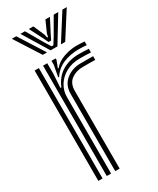

<svg xmlns="http://www.w3.org/2000/svg" viewBox="-200 -844 743 904"><g transform="rotate(-30 171.5 -391.5)"><path d="M97 0V-600H119.8L120 -542L115.2 -468.5H120.8Q140.2 -516.5 179.4 -539.8Q218.5 -563 269.2 -563Q282.5 -563 299.8 -562.4Q317 -561.8 323.5 -561V-541.2Q315 -542 296.6 -542.5Q278.2 -543 264.5 -543Q220 -543 187.8 -525Q155.5 -507 138 -478.2Q120.5 -449.5 120.5 -417.2V0ZM51.2 0V-600H74.2V0ZM143 0V-419Q143 -467.2 176 -494.1Q209 -521 254.8 -521Q271.2 -521 290.2 -521Q309.2 -521 323.5 -520.8V-500.8Q309.5 -501.2 289.9 -501.2Q270.2 -501.2 254.8 -501.2Q218.8 -501.2 192.9 -482Q167 -462.8 167 -421.2V0ZM131.2 -516.5 142.8 -578.5V-600H165.5L165.8 -593.2L151 -553.5H155.2Q174.5 -578 210.1 -590.4Q245.8 -602.8 280 -602.8Q288.5 -602.8 301.4 -602.2Q314.2 -601.8 323.5 -600.8V-581Q316 -581.8 303.8 -582.4Q291.5 -583 281 -583Q234.2 -583 196.6 -567.2Q159 -551.5 136.2 -516.5ZM33 -783H56.8L144.5 -644.8H121.2ZM79.5 -783H104L157 -691.5L177.2 -659H187.2L207.5 -691.2L260.5 -783H285.2L201 -644.8H163.8ZM125.2 -783H149.8L176.2 -722.5L180 -705.2H184.8L188.5 -722.5L215.5 -783H240L202.2 -710L189.2 -683.5H175.2L162.5 -710ZM307.8 -783H331.5L243.2 -644.8H220Z"/></g></svg>

Font: Big Shoulders Inline Text Thin
Style: Bold
Weight: 700
Version: Version 2.002